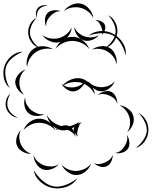

<svg xmlns="http://www.w3.org/2000/svg" viewBox="-81 -970 887 1121"><path d="M436 -761Q465 -786 506 -788.5Q547 -791 581 -772Q615 -754 636.5 -719Q658 -684 653 -646Q645 -683 624.5 -716Q604 -749 577 -764Q549 -778 510.5 -776.5Q472 -775 436 -761ZM244 -685Q255 -714 283.5 -735Q312 -756 343 -755Q374 -755 402 -734Q430 -713 440 -684Q421 -708 394 -719.5Q367 -731 343 -731Q318 -732 291 -720.5Q264 -709 244 -685ZM456 -680Q477 -696 507 -700Q537 -704 560 -690Q582 -676 593 -647.5Q604 -619 599 -594Q595 -620 580 -639Q565 -658 547 -669Q529 -680 505 -684Q481 -688 456 -680ZM77 -578Q70 -606 80.5 -637.5Q91 -669 115 -685Q139 -702 172 -700Q205 -698 229 -682Q201 -689 174.5 -684Q148 -679 129 -666Q109 -653 94.5 -630Q80 -607 77 -578ZM-24 -456Q-51 -478 -58.5 -515.5Q-66 -553 -54 -586Q-42 -620 -12.5 -644Q17 -668 53 -668Q19 -655 -8 -632.5Q-35 -610 -45 -583Q-54 -556 -48 -521Q-42 -486 -24 -456ZM60 -417Q38 -426 22.5 -448.5Q7 -471 8 -494Q10 -517 28.5 -537.5Q47 -558 69 -564Q50 -550 41.5 -530.5Q33 -511 32 -492Q31 -474 37 -453.5Q43 -433 60 -417ZM283 -467 285 -470Q280 -476 277 -482Q282 -477 288 -474Q307 -496 337.5 -507Q368 -518 396 -511Q418 -505 437 -488Q435 -492 433 -496Q449 -477 470 -469Q491 -461 511 -461Q531 -461 552 -469Q573 -477 589 -496Q581 -473 558.5 -455Q536 -437 511 -437Q484 -437 460 -459Q471 -438 473 -417Q463 -439 446 -455.5Q429 -472 410 -480Q401 -464 385.5 -451.5Q370 -439 353 -437Q335 -434 316.5 -444Q298 -454 286 -469Q285 -468 283 -467ZM390 -488Q368 -493 341.5 -490Q315 -487 291 -472Q305 -463 320.5 -461Q336 -459 350 -460Q364 -462 378 -467.5Q392 -473 403 -483Q397 -486 390 -488ZM489 -414Q502 -428 524.5 -435Q547 -442 566 -435Q584 -427 594.5 -406Q605 -385 604 -365Q598 -384 584.5 -395.5Q571 -407 556 -413Q542 -419 524 -421Q506 -423 489 -414ZM24 -283Q1 -284 -18.5 -300.5Q-38 -317 -45 -339Q-52 -361 -45 -385.5Q-38 -410 -20 -423Q-32 -404 -36.5 -382Q-41 -360 -35 -342Q-30 -324 -14 -308Q2 -292 24 -283ZM178 -304Q158 -292 130 -293Q102 -294 85 -310Q67 -325 62 -352.5Q57 -380 66 -402Q65 -378 75.5 -359Q86 -340 100 -328Q115 -316 135 -308Q155 -300 178 -304ZM616 -355Q641 -353 665.5 -336Q690 -319 697 -294Q705 -269 694 -241.5Q683 -214 662 -199Q676 -220 678 -244Q680 -268 674 -287Q668 -307 653.5 -325.5Q639 -344 616 -355ZM728 -310Q757 -296 772.5 -265.5Q788 -235 785 -202Q783 -170 762.5 -142.5Q742 -115 711 -106Q737 -125 755 -151.5Q773 -178 776 -203Q778 -229 764.5 -258Q751 -287 728 -310ZM56 -210Q66 -238 93 -258Q120 -278 150 -277Q167 -277 184.5 -269.5Q202 -262 215 -249Q197 -272 193 -298Q208 -271 231.5 -255Q255 -239 279 -234Q300 -242 317 -236Q320 -235 323 -233Q339 -236 354 -242.5Q369 -249 383 -260Q379 -253 374 -247Q386 -254 398 -255Q386 -249 381.5 -238Q377 -227 374 -217Q371 -206 369.5 -194.5Q368 -183 376 -172Q365 -179 356 -194.5Q347 -210 351 -223Q352 -226 353 -229Q347 -225 339 -221Q359 -199 360 -170Q354 -187 341 -196.5Q328 -206 314 -212Q293 -207 274 -210Q266 -212 258 -216Q250 -213 243 -209Q247 -214 252 -218Q239 -225 228 -235Q238 -223 243 -209Q224 -231 198.5 -242Q173 -253 150 -253Q126 -254 100.5 -243Q75 -232 56 -210ZM102 -72Q79 -70 54 -83Q29 -96 19 -118Q9 -139 16 -166Q23 -193 40 -210Q30 -189 31.5 -167Q33 -145 41 -127Q49 -110 64 -94.5Q79 -79 102 -72ZM659 -183Q671 -167 674 -143Q677 -119 667 -103Q656 -86 633 -79Q610 -72 590 -77Q610 -79 624 -90.5Q638 -102 646 -116Q655 -129 660 -146.5Q665 -164 659 -183ZM577 -67Q578 -48 568.5 -27Q559 -6 541 1Q524 9 502 2Q480 -5 467 -19Q484 -10 501 -12.5Q518 -15 532 -21Q546 -27 559 -38Q572 -49 577 -67ZM262 -11Q247 8 219.5 17.5Q192 27 169 19Q146 10 131 -14Q116 -38 115 -63Q124 -40 141.5 -25.5Q159 -11 177 -4Q196 2 218.5 2Q241 2 262 -11ZM451 -15Q443 11 418.5 31Q394 51 367 52Q340 53 314.5 34.5Q289 16 278 -9Q297 11 320.5 20Q344 29 366 28Q388 27 411.5 16.5Q435 6 451 -15ZM371 70Q350 105 309.5 120Q269 135 229 128Q189 121 156 92.5Q123 64 116 24Q137 59 168 85.5Q199 112 231 118Q263 124 301.5 110Q340 96 371 70ZM292 -905Q307 -928 336.5 -941.5Q366 -955 393 -948Q420 -942 440.5 -917Q461 -892 464 -865Q451 -890 430 -905Q409 -920 387 -925Q366 -930 340 -926Q314 -922 292 -905ZM134 -866Q127 -880 129 -896.5Q131 -913 141 -924Q151 -935 167.5 -938.5Q184 -942 198 -936Q183 -937 170 -931.5Q157 -926 148 -917Q140 -908 136 -894.5Q132 -881 134 -866ZM189 -815Q180 -833 181.5 -856.5Q183 -880 197 -894Q211 -908 234.5 -910Q258 -912 275 -904Q256 -906 240.5 -897.5Q225 -889 214 -877Q203 -866 195 -850.5Q187 -835 189 -815ZM551 -881Q578 -868 592.5 -838.5Q607 -809 604 -779Q601 -749 581.5 -723.5Q562 -698 532 -690Q557 -707 574.5 -731.5Q592 -756 594 -780Q596 -804 584 -831.5Q572 -859 551 -881ZM150 -690Q123 -697 104.5 -721Q86 -745 84 -773Q81 -801 94.5 -828Q108 -855 134 -866Q114 -847 103 -821.5Q92 -796 94 -774Q96 -752 111.5 -729Q127 -706 150 -690ZM475 -853Q490 -854 507.5 -846.5Q525 -839 531 -825Q537 -811 530.5 -793Q524 -775 513 -765Q519 -779 516.5 -792Q514 -805 509 -816Q504 -827 496.5 -838Q489 -849 475 -853ZM497 -765Q482 -746 455.5 -736.5Q429 -727 406 -735Q384 -742 368.5 -765.5Q353 -789 353 -813Q361 -791 378.5 -777Q396 -763 414 -757Q432 -751 454 -752Q476 -753 497 -765ZM338 -810Q336 -782 316 -756.5Q296 -731 268 -724Q241 -717 211.5 -729.5Q182 -742 166 -765Q189 -749 215 -745.5Q241 -742 262 -747Q284 -753 305 -769Q326 -785 338 -810Z"/></svg>

Font: Rubik Puddles
Style: Regular
Weight: 400
Designer: Hubert and Fischer, NaN
Foundry: Hubert and Fischer, NaN
Version: Version 2.200